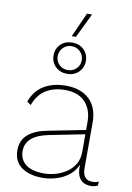

<svg xmlns="http://www.w3.org/2000/svg" viewBox="-100 -981 726 1053"><g transform="rotate(10 263.0 -454.5)"><path d="M403 -334Q403 -404 364 -445Q325 -486 252 -486Q191 -486 146.5 -459Q102 -432 80 -372L58 -387Q80 -449 130.5 -479.5Q181 -510 253 -510Q336 -510 383.5 -465Q431 -420 431 -337V-82Q431 -16 486 -16Q508 -16 521 -24L519 -1Q503 8 480 8Q462 8 444 0.5Q426 -7 414.5 -27.5Q403 -48 403 -86V-97Q387 -60 357 -36.5Q327 -13 288.5 -1.5Q250 10 212 10Q138 10 94.5 -22Q51 -54 51 -115Q51 -171 88.5 -203.5Q126 -236 195 -249L403 -290ZM80 -117Q80 -68 115 -41.5Q150 -15 216 -15Q245 -15 277.5 -23.5Q310 -32 338.5 -50.5Q367 -69 385 -98.5Q403 -128 403 -169V-266L211 -228Q80 -203 80 -117ZM246 -749Q285 -749 310.5 -724.5Q336 -700 336 -662Q336 -625 310.5 -600Q285 -575 246 -575Q207 -575 181.5 -600Q156 -625 156 -662Q156 -700 181.5 -724.5Q207 -749 246 -749ZM246 -729Q218 -729 198.5 -709.5Q179 -690 179 -662Q179 -634 198.5 -615Q218 -596 246 -596Q274 -596 293.5 -615Q313 -634 313 -662Q313 -690 293.5 -709.5Q274 -729 246 -729ZM236 -783 297 -919H325L259 -783Z"/></g></svg>

Font: Work Sans ExtraLight
Style: Regular
Weight: 200
Designer: Wei Huang
Foundry: Wei Huang
Version: Version 2.010; ttfautohint (v1.8.3)